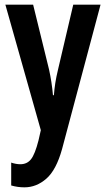

<svg xmlns="http://www.w3.org/2000/svg" viewBox="-20 -563 455 823"><path d="M3 -543H122L190 -266Q202 -212 207 -155H211Q213 -181 217 -207Q221 -233 229 -266L294 -543H411L246 76Q221 166 178.5 203Q136 240 85 240Q70 240 56 238Q42 236 28 232V134Q49 141 67 141Q96 141 113 119.5Q130 98 145 39L155 -5Z"/></svg>

Font: Noto Sans Sinhala ExtraCondensed SemiBold
Style: Regular
Weight: 600
Width: 2
Designer: Jelle Bosma - Monotype Design Team
Foundry: Monotype Imaging Inc.
Version: Version 2.006; ttfautohint (v1.8.4.7-5d5b)